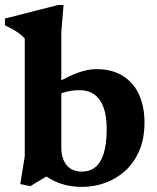

<svg xmlns="http://www.w3.org/2000/svg" viewBox="-33 -738 633 772"><path d="M132.5 -43H178L89 10.5L48.5 2L66.5 -109V-583Q59 -592 47.8 -600.8Q36.5 -609.5 21.5 -618.2Q6.5 -627 -13 -636V-663.5L201 -718H222.5L213.5 -607V-144.5Q213.5 -115.5 223 -93.5Q232.5 -71.5 251 -59.8Q269.5 -48 296.5 -48Q327.5 -48 349.8 -65.5Q372 -83 384 -121Q396 -159 396 -220Q396 -272.5 383 -307Q370 -341.5 345.5 -358.5Q321 -375.5 287 -375.5Q270 -375.5 252 -372.8Q234 -370 217 -364Q200 -358 185 -348L163.5 -386Q193 -404 219 -417.8Q245 -431.5 268.2 -441Q291.5 -450.5 312.8 -455.2Q334 -460 353.5 -460Q417.5 -460 460.8 -433Q504 -406 526 -357.8Q548 -309.5 548 -245Q548 -181 527.2 -132.5Q506.5 -84 470.8 -51.5Q435 -19 390.2 -2.8Q345.5 13.5 297.5 13.5Q267 13.5 239.8 8Q212.5 2.5 186.5 -9.8Q160.5 -22 132.5 -43Z"/></svg>

Font: Newsreader 16pt 16pt
Style: Bold
Weight: 700
Version: Version 1.003